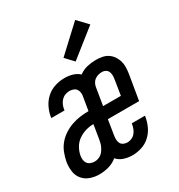

<svg xmlns="http://www.w3.org/2000/svg" viewBox="-184 -905 969 1038"><g transform="rotate(-30 300.0 -386.5)"><path d="M136 8Q106 8 79 -1.5Q52 -11 34.5 -32Q17 -53 13 -82Q9 -111 14 -141Q19 -167 29 -193Q39 -219 57 -240.5Q75 -262 99 -277.5Q123 -293 149 -302Q175 -311 201.5 -314.5Q228 -318 254 -318L267 -396Q270 -409 269 -422Q268 -435 261.5 -445Q255 -455 243 -459.5Q231 -464 218 -464Q204 -464 190.5 -458.5Q177 -453 167 -442Q157 -431 151.5 -417.5Q146 -404 144 -390Q144 -389 144 -388Q144 -387 144 -386H61Q61 -388 61.5 -389.5Q62 -391 62 -393Q67 -423 81 -451Q95 -479 118.5 -499.5Q142 -520 171.5 -529Q201 -538 230 -538Q256 -538 280 -531Q304 -524 321 -508Q344 -525 371 -531.5Q398 -538 425 -538Q445 -538 464.5 -534.5Q484 -531 499.5 -521Q515 -511 526 -495.5Q537 -480 542.5 -462Q548 -444 547.5 -424Q547 -404 544 -384L518 -228H323L308 -134Q306 -121 306.5 -108.5Q307 -96 312.5 -86Q318 -76 329.5 -71Q341 -66 353 -66Q366 -66 379.5 -72Q393 -78 402 -89Q411 -100 416 -113.5Q421 -127 423 -140Q423 -141 423 -142Q423 -143 424 -144H506Q506 -142 506 -140.5Q506 -139 505 -137Q500 -107 487 -79.5Q474 -52 451 -31Q428 -10 399 -1Q370 8 341 8Q314 8 288.5 -0.5Q263 -9 247 -28Q223 -8 193.5 0Q164 8 136 8ZM336 -302H447L462 -396Q462 -396 462 -396Q462 -396 462 -396Q464 -408 464 -420Q464 -432 459.5 -442.5Q455 -453 445 -459Q435 -465 423 -465Q411 -465 399.5 -462Q388 -459 378 -452Q368 -445 362 -434Q356 -423 354 -412ZM147 -65Q158 -65 169 -68.5Q180 -72 189 -79Q198 -86 204.5 -95.5Q211 -105 216 -115.5Q221 -126 223.5 -136.5Q226 -147 228 -158L242 -244Q218 -244 193.5 -237Q169 -230 147.5 -215Q126 -200 113 -177Q100 -154 96 -130Q94 -118 95.5 -105.5Q97 -93 104 -83.5Q111 -74 123 -69.5Q135 -65 147 -65ZM328 -585 281 -635 438 -781 497 -719Z"/></g></svg>

Font: Iosevka Slab Extended Oblique
Style: Regular
Weight: 400
Width: 7
Italic angle: -9°
Monospace: yes
Designer: Belleve Invis
Foundry: Belleve Invis
Version: Version 11.1.0; ttfautohint (v1.8.3)